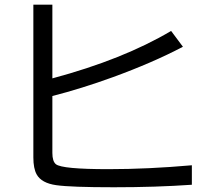

<svg xmlns="http://www.w3.org/2000/svg" viewBox="-20 -811 920 818"><path d="M122.1 -791H203.1V-477.1Q504.9 -558.1 709 -679.2L759.3 -611.8Q630.4 -543.9 460 -481.9Q327.1 -433.6 203.1 -401.9V-159.2Q203.1 -123.5 218.3 -111.3Q244.6 -90.3 441.4 -90.3Q610.4 -90.3 797.4 -106.9V-23.9Q645 -13.2 465.3 -13.2Q282.7 -13.2 220.2 -22Q156.7 -30.8 136.2 -67.9Q122.1 -93.3 122.1 -140.1Z"/></svg>

Font: BIZ UDPGothic
Style: Regular
Weight: 400
Designer: TypeBank Co., Ltd.
Foundry: Morisawa Inc.
Version: Version 1.051